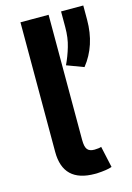

<svg xmlns="http://www.w3.org/2000/svg" viewBox="-113 -785 581 847"><g transform="rotate(-15 177.5 -361.5)"><path d="M221.6 3.6H212.7Q68.2 3.6 68.2 -135.3V-727.3H196.7V-156.2Q196.7 -140.3 199 -129.4Q201.3 -118.6 206.3 -112.2Q211.3 -105.8 219.3 -103Q227.3 -100.1 238.6 -100.1Q259.6 -100.5 269.9 -104.4L291.2 -7.1Q269.9 1.1 221.6 3.6ZM290.1 -463.4 213.1 -492.2Q230.5 -528.8 241.8 -567.8Q253.6 -606.5 253.6 -656.2V-727.3H355.1V-662.3Q355.1 -544.7 290.1 -463.4Z"/></g></svg>

Font: Linik Sans SemiBold
Style: Regular
Weight: 600
Designer: Fonts by Rasmus Andersson / Changes by Cristiano Sobral with parts from Marc Monis
Foundry: rsms
Version: Version 3.020; ttfautohint (v1.6)